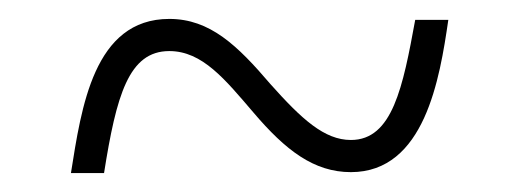

<svg xmlns="http://www.w3.org/2000/svg" viewBox="-20 -458 550 203"><path d="M55 -275H90C103 -357 116 -404 159 -404C194 -404 218 -374 248 -339C282 -299 312 -276 351 -276C429 -276 445 -375 454 -437H419C406 -366 395 -310 351 -310C323 -310 299 -332 266 -369C231 -410 202 -438 159 -438C79 -438 66 -344 55 -275Z"/></svg>

Font: Noto Serif Thai SemiCondensed ExtraLight
Style: Regular
Weight: 200
Width: 4
Designer: Monotype Design Team
Foundry: Monotype Imaging Inc.
Version: Version 2.002